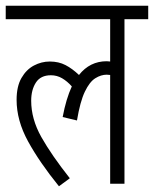

<svg xmlns="http://www.w3.org/2000/svg" viewBox="-20 -642 538 671"><path d="M0 -575V-622H498V-575H415V0H365V-380Q359 -381 353 -381Q333 -381 313 -368.5Q293 -356 276.5 -321.5Q260 -287 249 -221L199 -233Q211 -297 231 -340Q215 -358 197 -368.5Q179 -379 158 -379Q122 -379 105.5 -353.5Q89 -328 89 -290Q89 -226 124.5 -163Q160 -100 224 -19L186 9Q118 -75 78 -148Q38 -221 38 -293Q38 -340 55 -369.5Q72 -399 98.5 -413Q125 -427 154 -427Q185 -427 209 -414.5Q233 -402 256 -380Q294 -428 353 -428Q359 -428 365 -427V-575Z"/></svg>

Font: Noto Sans ExtraCondensed Light
Style: Regular
Weight: 300
Width: 2
Designer: Monotype Design Team
Foundry: Monotype Imaging Inc.
Version: Version 2.013; ttfautohint (v1.8.4.7-5d5b)